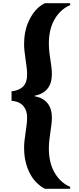

<svg xmlns="http://www.w3.org/2000/svg" viewBox="-20 -981 498 1218"><path d="M424.8 216.8H265.1Q241.7 206.1 210 175.8Q176.8 142.6 154.8 86.2Q132.8 29.8 132.8 -43Q132.8 -81.5 143.1 -146Q151.9 -200.2 151.9 -237.8Q151.9 -280.8 127.9 -308.8Q104 -336.9 53.2 -341.8V-401.9Q151.9 -412.1 151.9 -505.9Q151.9 -543.9 143.1 -598.1Q132.8 -662.6 132.8 -701.2Q132.8 -778.8 157.2 -835Q195.3 -927.2 265.1 -960.9H424.8V-948.2Q364.3 -922.9 327.1 -859.9Q290 -796.9 290 -705.1Q290 -660.6 299.8 -602.1Q309.1 -544.9 309.1 -511.2Q309.1 -395 198.2 -373V-371.1Q309.1 -350.1 309.1 -233.9Q309.1 -199.7 299.8 -144Q290 -82.5 290 -39.1Q290 52.7 327.1 115.7Q364.3 178.7 424.8 204.1Z"/></svg>

Font: Biathlonist
Style: Bold
Weight: 700
Designer: Go4gold
Foundry: Go4gold
Version: Version 3.010;FEAKit 1.0